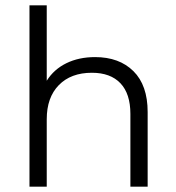

<svg xmlns="http://www.w3.org/2000/svg" viewBox="-20 -703 662 723"><path d="M536 -281V0H471V-274Q471 -350 433.5 -389.5Q396 -429 326 -429Q247 -429 201.5 -382.5Q156 -336 156 -254V0H91V-683H156V-399Q183 -442 230 -465Q277 -488 338 -488Q429 -488 482.5 -435Q536 -382 536 -281Z"/></svg>

Font: Montserrat Ace
Style: Regular
Weight: 400
Designer: Julieta Ulanovsky
Foundry: Julieta Ulanovsky
Version: Version 1